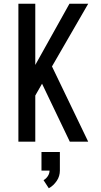

<svg xmlns="http://www.w3.org/2000/svg" viewBox="-20 -755 540 1023"><path d="M78 0V-735H168V-409L350 -735H450L257 -401L450 0H352L204 -309L168 -246V0ZM240 248 212 205Q226 197 235 183Q244 169 244 154H201V55H299V154Q299 168 295 182Q291 196 282.5 208.5Q274 221 263.5 231Q253 241 240 248Z"/></svg>

Font: Iosevka SS04 Medium
Style: Regular
Weight: 500
Monospace: yes
Designer: Belleve Invis
Foundry: Belleve Invis
Version: Version 19.0.0; ttfautohint (v1.8.4)